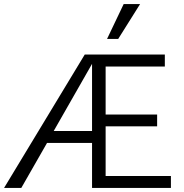

<svg xmlns="http://www.w3.org/2000/svg" viewBox="-22 -927 910 947"><path d="M396 -658H791V-599H499V-362H753V-304H499V-59H821V0H432V-222H210L83 0H-2ZM588 -907H669L561 -735H506ZM432 -281V-612L243 -281Z"/></svg>

Font: LXGW Bright GB
Style: Regular
Weight: 400
Designer: Christian Thalmann (Catharsis Fonts)
Foundry: LXGW / Christian Thalmann (Catharsis Fonts) / Fontworks Inc.
Version: Version 5.510